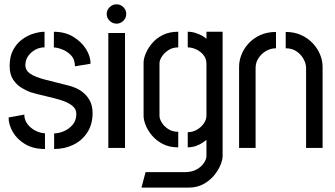

<svg xmlns="http://www.w3.org/2000/svg" viewBox="-20 -688 1559 893"><path d="M231.8 5V-67.6Q252.8 -67.6 277 -77.7Q301.2 -87.8 318.1 -108Q335 -128.2 335 -158.2Q335 -181.8 315.2 -197Q295.4 -212.2 263.5 -222.2Q231.6 -232.2 194.1 -240.5Q156.6 -248.8 121.8 -259.2Q104 -265.6 81.3 -278.9Q58.6 -292.2 41.7 -316.8Q24.8 -341.4 24.8 -381.4Q24.8 -425.4 41.2 -455.8Q57.6 -486.2 83.2 -504.9Q108.8 -523.6 136.6 -531.9Q164.4 -540.2 187.2 -540.2V-467.8Q164.2 -467.8 143.8 -456.6Q123.4 -445.4 110.7 -426.9Q98 -408.4 98 -385.4Q98 -360.2 120.6 -345Q143.2 -329.8 188 -318.1Q232.8 -306.4 299 -290Q314.2 -286.6 333.1 -278.3Q352 -270 369.8 -255Q387.6 -240 399.1 -217.1Q410.6 -194.2 410.6 -161.8Q410.6 -110.2 386.6 -72.7Q362.6 -35.2 322 -15.1Q281.4 5 231.8 5ZM189.2 5Q134.8 5 97.1 -17.5Q59.4 -40 39.7 -74Q20 -108 20 -141.6L93 -155Q93 -129.8 108.4 -110.2Q123.8 -90.6 146.1 -79.6Q168.4 -68.6 189.2 -68.2ZM328.6 -379.6Q328.6 -411.8 310.1 -430.9Q291.6 -450 268.3 -458.6Q245 -467.2 230.4 -467.2L230.8 -540.2Q281.8 -540.2 319.9 -517.4Q358 -494.6 379.6 -460.7Q401.2 -426.8 401.2 -391.6Z M483.8 0V-534.4H561.4V0ZM522 -578Q503.6 -578 489.9 -591.3Q476.2 -604.6 476.2 -622.9Q476.2 -641.2 489.9 -654.6Q503.6 -668 522 -668Q540.4 -668 553.8 -654.7Q567.2 -641.4 567.2 -623.1Q567.2 -604.8 553.8 -591.4Q540.4 -578 522 -578Z M638 184.6 657 112.6H844.2Q876.2 111.4 897.5 98.5Q918.8 85.6 929.5 68.3Q940.2 51 940.2 38V-37.2Q934.4 -32.6 922.4 -24.4Q910.4 -16.2 893 -9.7Q875.6 -3.2 853.2 -2.6V-73.2Q876 -73.2 895.7 -84.5Q915.4 -95.8 927.8 -113.7Q940.2 -131.6 940.2 -149.4V-392.4Q940.2 -415.2 926.3 -432.2Q912.4 -449.2 892.4 -458.4Q872.4 -467.6 853.2 -467.6V-540.4Q872 -540.4 889.4 -534.8Q906.8 -529.2 920.3 -521.7Q933.8 -514.2 940.2 -507.4V-540.4H1015.4V38Q1015.4 54.8 1005.5 79.3Q995.6 103.8 975.8 127.8Q956 151.8 926.3 168.2Q896.6 184.6 856.4 184.6ZM809 -2.6Q766.8 -2.6 736.4 -18.7Q706 -34.8 686.5 -58.3Q667 -81.8 657.4 -106.3Q647.8 -130.8 647.8 -148.2V-396.8Q647.8 -414.6 657.7 -438.9Q667.6 -463.2 687.1 -486.5Q706.6 -509.8 737 -525.1Q767.4 -540.4 809 -540.4V-467.6Q782.6 -467.6 762.8 -454.5Q743 -441.4 732.4 -424.2Q721.8 -407 721.8 -393.8V-149.2Q721.8 -135.4 732.3 -118Q742.8 -100.6 762.4 -87.8Q782 -75 809 -75Z M1092 -377.8Q1092 -406 1103.5 -434.7Q1115 -463.4 1137.2 -487.1Q1159.4 -510.8 1191.2 -525.1Q1223 -539.4 1263.6 -539.4V-463.4Q1239 -463.4 1217.4 -450.9Q1195.8 -438.4 1182.3 -417.7Q1168.8 -397 1168.8 -372.4V0H1092ZM1403.6 -372.4Q1403.6 -391 1392.7 -412Q1381.8 -433 1360.6 -448.2Q1339.4 -463.4 1308.8 -463.4V-539.4Q1349.4 -539.4 1381.2 -524.8Q1413 -510.2 1435.2 -486.2Q1457.4 -462.2 1468.9 -433.8Q1480.4 -405.4 1480.4 -377.8V0H1403.6Z"/></svg>

Font: Stick No Bills ExtraLight
Style: Regular
Weight: 200
Designer: Kosala Senevirathne, Siva Puranthara, Lasantha Premarathna, Tharique Azeez
Foundry: mooniak
Version: Version 2.000